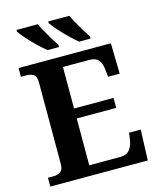

<svg xmlns="http://www.w3.org/2000/svg" viewBox="-134 -1024 921 1117"><g transform="rotate(-15 326.5 -465.5)"><path d="M28 0V-53H63Q89 -53 105 -66Q121 -79 121 -110V-599Q121 -640 103.5 -650.5Q86 -661 62 -661H28V-714H584L588 -530H518L513 -577Q509 -614 492.5 -633.5Q476 -653 437 -653H279V-403H517V-343H279V-61H464Q503 -61 521 -82.5Q539 -104 545 -137L552 -184H622L615 0ZM408 -771Q386 -789 356.5 -817.5Q327 -846 301.5 -875Q276 -904 265 -921V-931H392Q408 -897 432 -856.5Q456 -816 477 -784V-771ZM218 -771Q195 -789 165.5 -817.5Q136 -846 110.5 -875Q85 -904 74 -921V-931H202Q218 -897 242 -856.5Q266 -816 287 -784V-771Z"/></g></svg>

Font: Noto Serif
Style: Bold
Weight: 700
Designer: Monotype Design Team
Foundry: Monotype Imaging Inc.
Version: Version 2.014